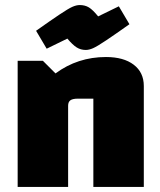

<svg xmlns="http://www.w3.org/2000/svg" viewBox="-20 -741 635 761"><path d="M50 -500H150L200 -450Q288 -515 400 -515Q470 -515 510 -484.5Q550 -454 550 -400V0H350V-350H289Q268 -350 259 -343.5Q250 -337 250 -322V0H50ZM247 -588 165 -548 123 -619Q178 -658 214.5 -682.5Q251 -707 267 -714Q283 -721 296 -721Q317 -721 332.5 -711.5Q348 -702 369 -676L451 -716L493 -645Q438 -606 401.5 -581.5Q365 -557 349 -550Q333 -543 320 -543Q300 -543 284 -553Q268 -563 247 -588Z"/></svg>

Font: Changa ExtraBold
Style: Regular
Weight: 800
Designer: Eduardo Rodriguez Tunni
Foundry: Eduardo Rodriguez Tunni
Version: Version 2.002; ttfautohint (v1.5) -l 8 -r 50 -G 220 -x 14 -H